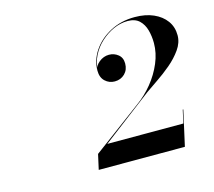

<svg xmlns="http://www.w3.org/2000/svg" viewBox="-74 -1002 704 633"><g transform="rotate(-15 278.0 -685.0)"><path d="M189.5 -457 201 -508.5 367 -632Q397 -653.5 421 -683Q445 -712.5 459.2 -746.2Q473.5 -780 473.5 -814Q473.5 -837 467.8 -858.2Q462 -879.5 447.8 -893Q433.5 -906.5 408 -906.5Q384 -906.5 360.2 -896Q336.5 -885.5 316.2 -867Q296 -848.5 284 -824.5Q272 -800.5 272 -774H270.5Q270.5 -790 286 -802.5Q301.5 -815 320 -815Q337.5 -815 351 -804.2Q364.5 -793.5 364.5 -773.5Q364.5 -752 350.8 -738.5Q337 -725 316.5 -725Q297.5 -725 283.8 -737.8Q270 -750.5 270 -774Q270 -809.5 291.2 -841.2Q312.5 -873 349.8 -893Q387 -913 434 -913Q470.5 -913 497.8 -901Q525 -889 540.2 -868Q555.5 -847 555.5 -818.5Q555.5 -793.5 539.2 -770.5Q523 -747.5 499 -727.2Q475 -707 450.8 -690.8Q426.5 -674.5 410.5 -663L239 -532.5H498.5L508.5 -577.5H510.5L483.5 -457Z"/></g></svg>

Font: Bodoni Moda 72pt SemiBold
Style: Italic
Weight: 600
Italic angle: -13°
Designer: Owen Earl
Foundry: indestructible type
Version: Version 2.004